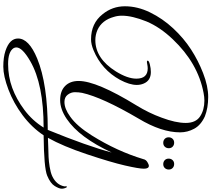

<svg xmlns="http://www.w3.org/2000/svg" viewBox="-79 -803 1280 1162"><g transform="rotate(90 561.0 -222.0)"><path d="M983 -483Q1001 -483 1001 -453Q1001 -423 981.5 -338Q962 -253 913.5 -108Q865 37 814 128Q829 127 867.5 126Q906 125 930.5 124Q955 123 989.5 117.5Q1024 112 1046 102Q1099 77 1108 28Q1106 15 1109.5 13.5Q1113 12 1115 17Q1122 30 1122 45Q1122 60 1106 86.5Q1090 113 1043 132.5Q996 152 799 154Q751 226 677.5 281Q604 336 522 367Q440 398 383.5 398Q327 398 288 385Q213 360 213 309Q213 243 334 193Q489 129 766 129Q864 -111 903 -258Q812 -62 700 14Q641 54 586 54Q531 54 500.5 24Q470 -6 470 -58Q470 -167 618 -408Q664 -483 692 -560Q724 -645 724 -706Q724 -767 684.5 -793Q645 -819 589 -819Q567 -819 542 -814Q362 -780 217 -627Q144 -550 110 -469Q75 -382 75 -320Q75 -294 82 -272Q102 -199 161 -172Q191 -159 223 -159Q334 -159 412 -283Q456 -354 456 -407Q456 -476 394 -476Q382 -476 365 -472.5Q348 -469 347 -475Q346 -483 370 -489Q394 -495 416 -495Q468 -495 486 -451Q494 -432 494 -410Q494 -366 463 -308Q402 -197 284 -148Q248 -133 218 -133Q121 -133 66 -203Q18 -262 18 -338Q18 -414 55 -490Q92 -566 151.5 -630Q211 -694 279 -738Q347 -782 422 -811Q501 -842 567 -842Q633 -842 684 -822Q737 -798 759 -757.5Q781 -717 781 -672Q781 -559 698 -421Q569 -201 542 -79Q538 -58 538 -35Q538 -12 553 8Q568 28 597 28Q638 28 686 -7Q743 -47 800 -138Q895 -290 943 -449Q946 -465 961 -474Q976 -483 983 -483ZM267 319Q267 327 271 335Q292 369 367.5 369Q443 369 511.5 344Q580 319 645 270.5Q710 222 752 154Q490 154 350 235Q267 283 267 319ZM972.5 -636Q987 -636 996.5 -627Q1006 -618 1006 -603.5Q1006 -589 997 -579.5Q988 -570 973.5 -570Q959 -570 949.5 -579Q940 -588 940 -602.5Q940 -617 949 -626.5Q958 -636 972.5 -636ZM843.5 -636Q858 -636 867.5 -627Q877 -618 877 -603.5Q877 -589 868 -579.5Q859 -570 844.5 -570Q830 -570 820.5 -579Q811 -588 811 -602.5Q811 -617 820 -626.5Q829 -636 843.5 -636Z"/></g></svg>

Font: Great Vibes
Style: Regular
Weight: 400
Designer: Robert E. Leuschke
Foundry: Robert E. Leuschke
Version: Version 1.001